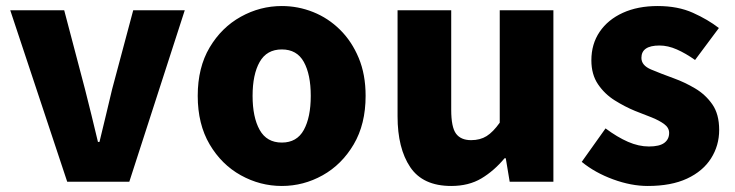

<svg xmlns="http://www.w3.org/2000/svg" viewBox="-20 -603 2437 637"><path d="M203 0 14 -569H193L262 -307Q273 -265 283.5 -221Q294 -177 305 -132H310Q321 -177 331.5 -221Q342 -265 352 -307L422 -569H593L409 0Z M915 14Q843 14 779 -21.5Q715 -57 675.5 -124Q636 -191 636 -285Q636 -379 675.5 -445.5Q715 -512 779 -547.5Q843 -583 915 -583Q969 -583 1019 -563Q1069 -543 1108 -504.5Q1147 -466 1170 -411Q1193 -356 1193 -285Q1193 -191 1153.5 -124Q1114 -57 1050.5 -21.5Q987 14 915 14ZM915 -130Q965 -130 988 -172Q1011 -214 1011 -285Q1011 -356 988 -397.5Q965 -439 915 -439Q865 -439 841.5 -397.5Q818 -356 818 -285Q818 -214 841.5 -172Q865 -130 915 -130Z M1477 14Q1383 14 1341 -48.5Q1299 -111 1299 -217V-569H1477V-239Q1477 -181 1493 -159.5Q1509 -138 1543 -138Q1573 -138 1594.5 -151.5Q1616 -165 1638 -196V-569H1816V0H1671L1658 -78H1654Q1619 -36 1577 -11Q1535 14 1477 14Z M2129 14Q2074 14 2014 -8Q1954 -30 1910 -66L1989 -177Q2028 -148 2063.5 -132.5Q2099 -117 2133 -117Q2168 -117 2184 -129Q2200 -141 2200 -162Q2200 -179 2184 -191Q2168 -203 2142 -213.5Q2116 -224 2087 -235Q2053 -249 2019.5 -270Q1986 -291 1964 -323.5Q1942 -356 1942 -403Q1942 -457 1969.5 -497.5Q1997 -538 2046.5 -560.5Q2096 -583 2162 -583Q2229 -583 2279 -560.5Q2329 -538 2365 -510L2286 -404Q2255 -426 2225.5 -439Q2196 -452 2168 -452Q2108 -452 2108 -411Q2108 -386 2140 -372.5Q2172 -359 2216 -343Q2252 -330 2286.5 -309.5Q2321 -289 2343.5 -256.5Q2366 -224 2366 -172Q2366 -120 2339 -77.5Q2312 -35 2259.5 -10.5Q2207 14 2129 14Z"/></svg>

Font: Source Han Sans TC Heavy
Style: Regular
Weight: 900
Designer: Ryoko NISHIZUKA Ë•øÂ°öÊ∂ºÂ≠ê (kana, bopomofo & ideographs); Paul D. Hunt (Latin, Greek & Cyrillic); Sandoll Communicatio
Foundry: Adobe
Version: Version 2.004;hotconv 1.0.118;makeotfexe 2.5.65603